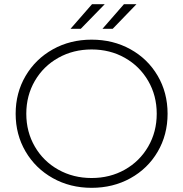

<svg xmlns="http://www.w3.org/2000/svg" viewBox="-20 -895 878 920"><path d="M55 -350Q55 -450 102.5 -531Q150 -612 233 -658.5Q316 -705 419 -705Q522 -705 605 -659Q688 -613 735.5 -532Q783 -451 783 -350Q783 -249 735.5 -168Q688 -87 605 -41Q522 5 419 5Q316 5 233 -41.5Q150 -88 102.5 -169Q55 -250 55 -350ZM731 -350Q731 -437 690 -507.5Q649 -578 578 -618Q507 -658 419 -658Q331 -658 259.5 -618Q188 -578 147 -507.5Q106 -437 106 -350Q106 -263 147 -192.5Q188 -122 259.5 -82Q331 -42 419 -42Q507 -42 578 -82Q649 -122 690 -192.5Q731 -263 731 -350ZM421 -875H482L367 -757H318ZM574 -875H634L520 -757H471Z"/></svg>

Font: Idrija Light
Style: Regular
Weight: 300
Designer: Julieta Ulanovsky
Foundry: Julieta Ulanovsky
Version: Version 7.200